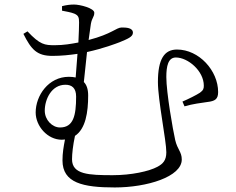

<svg xmlns="http://www.w3.org/2000/svg" viewBox="-20 -780 1040 845"><path d="M244 -219C210 -219 177 -252 177 -293C177 -342 206 -407 268 -407C296 -407 315 -393 315 -355C315 -271 303 -219 244 -219ZM368 -360C368 -388 361 -407 349 -419L363 -551C436 -567 490 -588 506 -594C542 -609 565 -618 565 -636C565 -658 535 -659 516 -659C491 -659 474 -631 370 -604L380 -675C385 -703 395 -705 395 -724C395 -744 332 -760 306 -760C289 -760 273 -758 253 -753V-733C267 -730 293 -726 307 -720C325 -712 328 -704 328 -681C328 -665 327 -632 325 -593C294 -587 260 -581 221 -581C177 -581 156 -583 101 -642L83 -631C118 -561 143 -534 211 -534C249 -534 287 -538 321 -543L313 -439C304 -441 294 -442 283 -442C193 -442 137 -359 137 -285C137 -225 189 -165 252 -165L266 -166C260 -135 255 -107 255 -74C255 25 345 45 485 45C627 45 780 -2 780 -78C780 -112 761 -121 751 -164C741 -208 712 -373 712 -441C712 -489 720 -527 754 -527C807 -527 877 -468 877 -403C877 -390 875 -383 860 -372C845 -362 809 -344 783 -333L792 -312C829 -323 866 -327 892 -331C926 -335 940 -343 940 -375C940 -469 856 -562 759 -562C703 -562 675 -520 675 -419C675 -339 712 -161 712 -110C712 -74 697 -59 673 -46C636 -26 558 -9 476 -9C371 -9 297 -12 297 -79C297 -103 301 -140 310 -182C357 -213 368 -286 368 -360Z"/></svg>

Font: Noto Serif KR Light
Style: Regular
Weight: 300
Designer: Ryoko NISHIZUKA 西塚涼子 (kana & ideographs); Frank Grießhammer (Latin, Greek & Cyrillic); Wenlong ZHANG 张文龙 (bopomofo); San
Foundry: Adobe
Version: Version 2.001;hotconv 1.1.0;makeotfexe 2.6.0